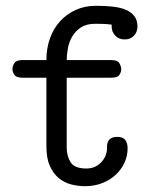

<svg xmlns="http://www.w3.org/2000/svg" viewBox="-20 -637 565 662"><path d="M23 -399Q23 -410 30 -420Q37 -430 58 -430H140Q140 -470 152 -504Q164 -538 186.5 -563Q209 -588 240.5 -602.5Q272 -617 310 -617H313Q344 -617 370 -614Q396 -611 414.5 -603Q433 -595 443.5 -581Q454 -567 454 -546Q454 -527 442 -514Q430 -501 410 -501Q390 -501 377.5 -514Q365 -527 365 -546V-552Q351 -554 337 -554.5Q323 -555 308 -555Q278 -555 259 -542.5Q240 -530 229 -511Q218 -492 214 -470Q210 -448 210 -430H363Q386 -430 392 -418.5Q398 -407 398 -399Q398 -388 391.5 -378.5Q385 -369 363 -369H210V-128Q210 -99 223.5 -77.5Q237 -56 278 -56Q307 -56 327 -75.5Q347 -95 349 -123Q349 -127 349 -134Q349 -141 352 -148Q355 -155 362.5 -160Q370 -165 384 -165Q405 -165 412.5 -153.5Q420 -142 420 -126Q420 -99 409 -75.5Q398 -52 378.5 -34Q359 -16 332 -5.5Q305 5 273 5Q250 5 226 -1Q202 -7 183 -22.5Q164 -38 152 -64.5Q140 -91 140 -132V-369H58Q37 -369 30 -378.5Q23 -388 23 -399Z"/></svg>

Font: CMU Typewriter Custom
Style: Regular
Weight: 500
Monospace: yes
Version: Version 0.7.0